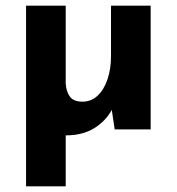

<svg xmlns="http://www.w3.org/2000/svg" viewBox="-20 -457 624 678"><path d="M213 21Q154 21 116 -17.5Q78 -56 76 -114L212 -96V201H72V-110V-437H212V-162Q214 -133 227 -115.5Q240 -98 271 -98Q302 -98 324.5 -119Q347 -140 359.5 -176.5Q372 -213 372 -259V-437H512V0H385L372 -87L376 -71Q354 -30 313 -4.5Q272 21 213 21Z"/></svg>

Font: Reem Kufi
Style: Regular
Weight: 400
Designer: Khaled Hosny
Version: Version 1.6